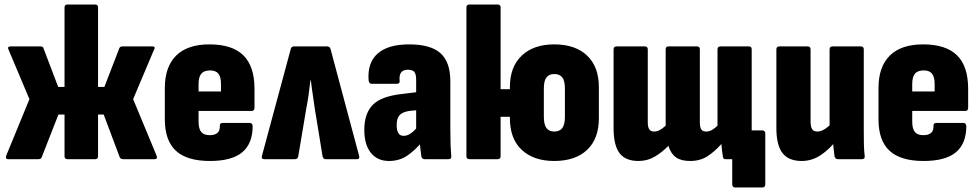

<svg xmlns="http://www.w3.org/2000/svg" viewBox="-20 -703 4326 848"><path d="M16 0Q9 0 7 -5Q5 -10 8 -17L110 -265L18 -483Q11 -498 26 -498H159Q170 -498 172 -490L237 -319H265V-670Q265 -683 278 -683H401Q413 -683 413 -670V-319H441L507 -490Q510 -498 521 -498H653Q669 -498 660 -483L568 -265L671 -17Q678 0 663 0H524Q519 0 515 -2Q511 -4 509 -8L438 -197H413V-13Q413 0 401 0H278Q265 0 265 -13V-197H238L164 -8Q161 0 150 0Z M907 8Q806 8 757 -37Q708 -82 708 -176V-314Q708 -408 758 -457.5Q808 -507 905 -507Q1006 -507 1055 -458.5Q1104 -410 1104 -311V-227Q1104 -213 1091 -213H857V-166Q857 -135 868.5 -120.5Q880 -106 906 -106Q929 -106 940.5 -116Q952 -126 951 -149Q951 -160 964 -160H1083Q1094 -160 1096 -147Q1096 -69 1050 -30.5Q1004 8 907 8ZM857 -299H956V-332Q956 -363 944.5 -377.5Q933 -392 908 -392Q881 -392 869 -377.5Q857 -363 857 -332Z M1147 0Q1133 0 1137 -15L1264 -486Q1267 -498 1278 -498H1425Q1437 -498 1440 -486L1566 -15Q1570 0 1557 0H1419Q1408 0 1405 -11L1370 -225Q1366 -257 1361.5 -284.5Q1357 -312 1353 -348H1351Q1347 -312 1343 -284Q1339 -256 1333 -225L1297 -11Q1294 0 1283 0Z M1855 0Q1844 0 1841 -12Q1839 -25 1836.5 -48.5Q1834 -72 1832 -93L1818 -122V-349Q1818 -376 1810 -385.5Q1802 -395 1781 -395Q1740 -395 1745 -346Q1747 -333 1732 -333H1621Q1610 -333 1608 -348Q1602 -426 1648 -466.5Q1694 -507 1787 -507Q1882 -507 1925.5 -468Q1969 -429 1969 -344V-130Q1969 -89 1970 -62.5Q1971 -36 1973 -14Q1975 0 1961 0ZM1698 8Q1647 8 1618 -28Q1589 -64 1589 -129Q1589 -202 1626.5 -240Q1664 -278 1756 -288L1829 -297L1828 -217L1787 -213Q1757 -208 1744.5 -194Q1732 -180 1732 -151Q1732 -127 1739.5 -115Q1747 -103 1763 -103Q1780 -103 1797.5 -116Q1815 -129 1836 -158L1848 -80Q1811 -37 1777 -14.5Q1743 8 1698 8Z M2040 -424V-670Q2040 -683 2053 -683H2178Q2191 -683 2191 -670V-424ZM2428 8Q2337 8 2284.5 -41Q2232 -90 2232 -181V-318Q2232 -408 2284.5 -457.5Q2337 -507 2428 -507Q2521 -507 2573 -457.5Q2625 -408 2625 -318V-181Q2625 -90 2573 -41Q2521 8 2428 8ZM2053 0Q2040 0 2040 -13V-485Q2040 -498 2053 -498H2178Q2191 -498 2191 -485V-309H2295V-187H2191V-13Q2191 0 2178 0ZM2428 -122Q2452 -122 2463.5 -137.5Q2475 -153 2475 -187V-312Q2475 -346 2463.5 -361Q2452 -376 2428 -376Q2405 -376 2393.5 -361Q2382 -346 2382 -312V-187Q2382 -153 2393.5 -137.5Q2405 -122 2428 -122Z M3227 125Q3222 125 3218 121.5Q3214 118 3214 111V0H3198L3300 -127H3347Q3360 -127 3360 -113V111Q3360 125 3347 125ZM2800 8Q2742 8 2716 -27Q2690 -62 2690 -136V-485Q2690 -498 2703 -498H2828Q2841 -498 2841 -485V-162Q2841 -142 2847.5 -132Q2854 -122 2869 -122Q2882 -122 2894.5 -129Q2907 -136 2920 -148V-485Q2920 -498 2932 -498H3059Q3071 -498 3071 -485V-162Q3071 -142 3077 -132Q3083 -122 3099 -122Q3112 -122 3124.5 -129Q3137 -136 3149 -148V-485Q3149 -498 3162 -498H3288Q3300 -498 3300 -485V-130Q3300 -98 3301 -68.5Q3302 -39 3304 -14Q3307 0 3293 0H3185Q3174 0 3173 -10Q3171 -22 3169 -37Q3167 -52 3166 -67Q3138 -35 3105.5 -13.5Q3073 8 3028 8Q2988 8 2965.5 -8Q2943 -24 2932 -59Q2905 -31 2872.5 -11.5Q2840 8 2800 8Z M3521 8Q3463 8 3436 -27Q3409 -62 3409 -137V-485Q3409 -498 3422 -498H3547Q3560 -498 3560 -485V-168Q3560 -143 3567 -132.5Q3574 -122 3589 -122Q3606 -122 3623 -133Q3640 -144 3656 -161L3674 -84Q3646 -46 3606.5 -19Q3567 8 3521 8ZM3681 0Q3670 0 3666 -11Q3664 -27 3661.5 -50Q3659 -73 3659 -92L3644 -137V-485Q3644 -498 3657 -498H3782Q3795 -498 3795 -485V-130Q3795 -98 3795.5 -68.5Q3796 -39 3799 -14Q3801 0 3787 0Z M4059 8Q3958 8 3909 -37Q3860 -82 3860 -176V-314Q3860 -408 3910 -457.5Q3960 -507 4057 -507Q4158 -507 4207 -458.5Q4256 -410 4256 -311V-227Q4256 -213 4243 -213H4009V-166Q4009 -135 4020.5 -120.5Q4032 -106 4058 -106Q4081 -106 4092.5 -116Q4104 -126 4103 -149Q4103 -160 4116 -160H4235Q4246 -160 4248 -147Q4248 -69 4202 -30.5Q4156 8 4059 8ZM4009 -299H4108V-332Q4108 -363 4096.5 -377.5Q4085 -392 4060 -392Q4033 -392 4021 -377.5Q4009 -363 4009 -332Z"/></svg>

Font: Sofia Sans Condensed Black
Style: Regular
Weight: 900
Designer: Botio Nikoltchev, Ani Petrova
Foundry: lettersoup
Version: Version 4.101